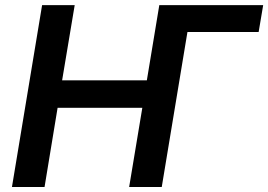

<svg xmlns="http://www.w3.org/2000/svg" viewBox="-20 -748 1073 768"><path d="M1032.7 -727.5 1014.6 -620.1H701.7L619.1 -727.5ZM27.8 0 148.4 -727.5H278.8L228.5 -426.8H567.4L617.2 -727.5H747.6L627 0H496.6L549.3 -316.9H210.4L158.2 0Z"/></svg>

Font: Inter SemiBold
Style: Italic
Weight: 600
Italic angle: -9.3988°
Designer: Rasmus Andersson
Foundry: rsms
Version: Version 4.001;git-66647c0bb